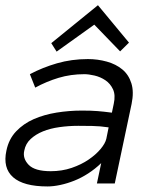

<svg xmlns="http://www.w3.org/2000/svg" viewBox="-46 -687 612 719"><path d="M-22 -123Q-13.2 -166 14.4 -195.1Q42 -224.1 80.6 -241Q119.1 -257.8 166 -265.4Q212.9 -272.9 259.8 -272.9Q277.8 -272.9 292 -272.5Q306.2 -272 319.1 -271Q332 -270 344.5 -268.6Q356.9 -267.1 373 -265.1L379.9 -297.9Q387.2 -331.1 377.2 -352.5Q367.2 -374 348.6 -386.5Q330.1 -398.9 308.1 -404.1Q286.1 -409.2 270 -409.2Q218.8 -409.2 173.3 -395.5Q127.9 -381.8 85.9 -358.9L65.9 -409.2Q112.8 -434.1 167.5 -450Q222.2 -465.8 283.2 -465.8Q319.8 -465.8 354 -456.3Q388.2 -446.8 412.1 -427Q436 -407.2 446 -375Q456.1 -342.8 446.8 -297.9L383.8 0H316.9L333 -76.2Q310.1 -54.2 284.4 -37.6Q258.8 -21 232.4 -10.5Q206.1 0 179.9 5.6Q153.8 11.2 131.8 11.2Q42 11.2 2.9 -23.4Q-36.1 -58.1 -22 -123ZM144 -45.9Q186 -45.9 222.4 -58.3Q258.8 -70.8 285.9 -89.4Q313 -107.9 330.6 -128.9Q348.1 -149.9 352.1 -167L360.8 -210Q329.1 -214.8 299.1 -215.3Q269 -215.8 247.1 -215.8Q210.9 -215.8 176.5 -210.9Q142.1 -206.1 115 -195.1Q87.9 -184.1 68.8 -166.5Q49.8 -148.9 44.9 -123Q38.1 -94.2 61 -70.1Q84 -45.9 144 -45.9ZM437 -527.3 403.8 -494.6 307.1 -594.7 166 -493.7 146 -525.4 320.8 -667.5Z"/></svg>

Font: Anonymous Pro
Style: Italic
Weight: 400
Italic angle: -12°
Monospace: yes
Designer: Mark Simonson
Version: Version 1.003